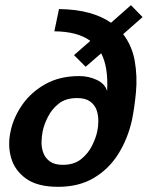

<svg xmlns="http://www.w3.org/2000/svg" viewBox="-20 -712 571 742"><path d="M490 -248Q474 -176 437.5 -117.5Q401 -59 343 -24.5Q285 10 205 10Q125 10 81 -21.5Q37 -53 23 -102Q9 -151 21 -205Q32 -258 66 -307Q100 -356 155.5 -387Q211 -418 286 -418Q323 -418 354.5 -403Q386 -388 394 -360Q399 -453 371 -506L311 -454L266 -499L329 -554Q281 -590 190 -591L208 -677Q276 -676 325.5 -662Q375 -648 409 -624L486 -692L531 -646L456 -580Q491 -534 501 -475Q511 -416 505.5 -356.5Q500 -297 490 -248ZM356 -205Q360 -223 360 -245.5Q360 -268 353 -287.5Q346 -307 328 -320Q310 -333 278 -333Q234 -333 207 -311.5Q180 -290 165 -260Q150 -230 145 -205Q141 -186 140.5 -163.5Q140 -141 147.5 -121Q155 -101 173 -88Q191 -75 223 -75Q266 -75 293.5 -97Q321 -119 336 -149.5Q351 -180 356 -205Z"/></svg>

Font: Epunda Sans SemiBold
Style: Italic
Weight: 600
Italic angle: -12.0243°
Designer: Simon Atzbach
Foundry: typofactur
Version: Version 2.204; ttfautohint (v1.8.4.7-5d5b)